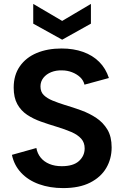

<svg xmlns="http://www.w3.org/2000/svg" viewBox="-20 -955 631 982"><path d="M445 -935V-834L298 -752L150 -834V-935L298 -848ZM166 -198Q171 -170 188 -149Q205 -128 232.5 -116.5Q260 -105 296 -105Q355 -105 384 -131.5Q413 -158 413 -196Q413 -226 395 -246Q377 -266 344.5 -280Q312 -294 269 -307Q229 -319 189.5 -333Q150 -347 118.5 -368Q87 -389 68.5 -422.5Q50 -456 50 -507Q50 -571 81.5 -616Q113 -661 168 -684Q223 -707 295 -707Q356 -707 405 -689.5Q454 -672 487.5 -638.5Q521 -605 537 -556L412 -522Q407 -544 390 -560Q373 -576 348.5 -585.5Q324 -595 297 -595Q267 -596 242 -586Q217 -576 202 -557Q187 -538 187 -513Q187 -485 204 -468.5Q221 -452 249 -440.5Q277 -429 312 -418Q353 -406 395.5 -390.5Q438 -375 473 -351.5Q508 -328 529.5 -292Q551 -256 551 -201Q551 -143 523.5 -96Q496 -49 441 -21Q386 7 303 7Q235 7 179.5 -13Q124 -33 88 -71.5Q52 -110 41 -163Z"/></svg>

Font: Albert Sans
Style: Bold
Weight: 700
Designer: Andreas Rasmussen
Foundry: a.Foundry
Version: Version 1.025